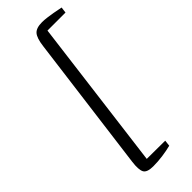

<svg xmlns="http://www.w3.org/2000/svg" viewBox="-321 -875 1066 1066"><g transform="rotate(-45 212.0 -342.5)"><path d="M161 159Q112 159 100.2 136.8Q88.5 114.5 95.5 59L200 -745.5Q207 -802 225.5 -823Q244 -844 289 -844Q306.5 -844 328.2 -841.2Q350 -838.5 370.5 -834.8Q391 -831 405.8 -828Q420.5 -825 424 -824.5L419.5 -789.5H278L164 104L308 105L304 140.5Q273 148.5 234.8 153.8Q196.5 159 161 159Z"/></g></svg>

Font: Merriweather 20pt Light
Style: Italic
Weight: 300
Italic angle: -7.8°
Version: Version 2.101